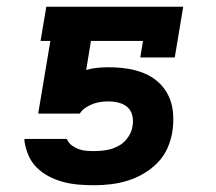

<svg xmlns="http://www.w3.org/2000/svg" viewBox="-20 -540 640 568"><path d="M259 8Q235 8 211.5 6Q188 4 166 -2Q144 -8 124 -18.5Q104 -29 88.5 -44.5Q73 -60 64 -81Q55 -102 52 -125L53 -129H177L179 -126Q184 -116 193 -109.5Q202 -103 212.5 -99Q223 -95 235 -94Q247 -93 259 -93Q277 -93 295 -96Q313 -99 330 -108Q347 -117 358.5 -133.5Q370 -150 372 -167Q375 -183 371.5 -198Q368 -213 357.5 -222.5Q347 -232 332 -236Q317 -240 301 -240Q290 -240 278.5 -238.5Q267 -237 256 -233Q245 -229 234 -222Q223 -215 216 -204H93L129 -419H100L117 -520H522L497 -370H395L403 -419H249L235 -333Q252 -338 268.5 -339.5Q285 -341 302 -341Q329 -341 356 -337Q383 -333 407 -323Q431 -313 449.5 -296Q468 -279 479 -255.5Q490 -232 492 -205Q494 -178 490 -151Q486 -126 475.5 -102Q465 -78 446.5 -59Q428 -40 405 -26.5Q382 -13 357.5 -5.5Q333 2 308 5Q283 8 259 8Z"/></svg>

Font: Iosevka Etoile
Style: Bold Italic
Weight: 700
Italic angle: -9°
Designer: Belleve Invis
Foundry: Belleve Invis
Version: Version 28.1.0; ttfautohint (v1.8.4)